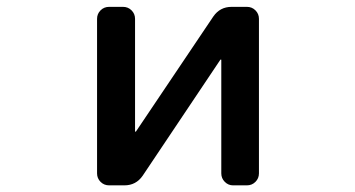

<svg xmlns="http://www.w3.org/2000/svg" viewBox="-20 -565 1040 563"><path d="M628.9 -388.7Q628.9 -390.6 627.9 -390.6Q627 -390.6 626 -389.6L398.4 -49.8Q378.9 -21.5 344.7 -21.5H299.8Q285.2 -21.5 274.9 -31.7Q264.6 -42 264.6 -56.6V-509.8Q264.6 -524.4 274.9 -534.7Q285.2 -544.9 299.8 -544.9H340.8Q355.5 -544.9 365.7 -534.7Q376 -524.4 376 -509.8V-179.7Q376 -178.7 377 -178.7Q377.9 -178.7 378.9 -179.7L605.5 -516.6Q625 -544.9 659.2 -544.9H704.1Q718.8 -544.9 729 -534.7Q739.3 -524.4 739.3 -509.8V-56.6Q739.3 -42 729 -31.7Q718.8 -21.5 704.1 -21.5H663.1Q649.4 -21.5 639.2 -31.7Q628.9 -42 628.9 -56.6Z"/></svg>

Font: Gen Jyuu Gothic L Monospace Medium
Style: Regular
Weight: 500
Designer: [Source Han Sans]
Ryoko NISHIZUKA  (kana & ideographs); Paul D. Hunt (Latin, Greek & Cyrillic); Wenlong ZHANG  (bopomofo
Version: Version 1.002.20150607